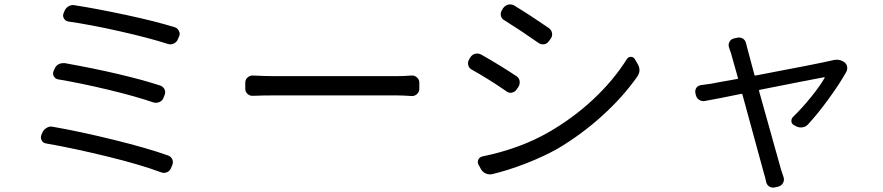

<svg xmlns="http://www.w3.org/2000/svg" viewBox="-20 -776 4040 878"><path d="M292 -677.7Q279.3 -679.7 272.5 -691.4Q265.6 -703.1 270.5 -714.8L274.4 -724.6Q280.3 -739.3 293 -747.1Q303.7 -752.9 314.5 -752.9Q318.4 -752.9 321.3 -752Q422.9 -736.3 557.1 -707.5Q691.4 -678.7 779.3 -651.4Q792 -647.5 797.9 -634.8Q801.8 -627.9 801.8 -621.1Q801.8 -615.2 798.8 -609.4L793 -595.7Q788.1 -583 774.4 -576.7Q760.7 -570.3 747.1 -575.2Q659.2 -603.5 526.4 -633.3Q393.6 -663.1 292 -677.7ZM246.1 -413.1Q233.4 -415 226.6 -426.3Q219.7 -437.5 224.6 -450.2L229.5 -460.9Q234.4 -474.6 248 -482.4Q257.8 -487.3 268.6 -487.3Q272.5 -487.3 276.4 -487.3Q546.9 -438.5 712.9 -384.8Q726.6 -379.9 732.4 -367.2Q738.3 -354.5 732.4 -340.8L727.5 -328.1Q721.7 -314.5 708.5 -309.1Q695.3 -303.7 681.6 -307.6Q599.6 -335.9 475.1 -365.7Q350.6 -395.5 246.1 -413.1ZM190.4 -120.1Q176.8 -122.1 170.9 -133.8Q167 -140.6 167 -147.5Q167 -152.3 168.9 -158.2L173.8 -169.9Q179.7 -183.6 193.4 -191.4Q203.1 -197.3 213.9 -197.3Q217.8 -197.3 221.7 -196.3Q344.7 -174.8 498 -137.2Q651.4 -99.6 750 -64.5Q762.7 -59.6 768.6 -45.9Q770.5 -40 770.5 -33.2Q770.5 -27.3 767.6 -20.5L761.7 -6.8Q755.9 6.8 743.2 11.7Q736.3 14.6 729.5 14.6Q722.7 14.6 715.8 11.7Q622.1 -23.4 470.2 -60.5Q318.4 -97.7 190.4 -120.1Z M1136.7 -337.9Q1123 -336.9 1112.3 -346.2Q1101.6 -355.5 1101.6 -370.1V-398.4Q1101.6 -412.1 1112.3 -421.9Q1122.1 -430.7 1134.8 -430.7Q1135.7 -430.7 1136.7 -430.7Q1192.4 -427.7 1241.2 -427.7H1789.1Q1826.2 -427.7 1862.3 -430.7Q1876 -431.6 1886.7 -421.9Q1897.5 -412.1 1897.5 -398.4V-370.1Q1897.5 -355.5 1886.7 -345.7Q1877 -336.9 1865.2 -336.9Q1863.3 -336.9 1862.3 -336.9Q1820.3 -339.8 1790 -339.8H1241.2Q1183.6 -339.8 1136.7 -337.9Z M2286.1 -683.6Q2273.4 -690.4 2270.5 -704.1Q2267.6 -717.8 2275.4 -729.5L2281.2 -739.3Q2290 -751 2303.7 -754.9Q2308.6 -755.9 2312.5 -755.9Q2322.3 -755.9 2331.1 -751Q2408.2 -704.1 2490.2 -647.5Q2502 -638.7 2504.4 -624.5Q2506.8 -610.4 2498 -598.6L2490.2 -587.9Q2482.4 -576.2 2468.8 -573.7Q2455.1 -571.3 2443.4 -579.1Q2364.3 -634.8 2286.1 -683.6ZM2230.5 20.5Q2225.6 21.5 2219.7 21.5Q2210.9 21.5 2202.1 17.6Q2187.5 11.7 2179.7 -2L2168 -23.4Q2162.1 -35.2 2167.5 -46.4Q2172.9 -57.6 2185.5 -60.5Q2356.4 -95.7 2486.3 -169.9Q2600.6 -235.4 2692.9 -321.8Q2785.2 -408.2 2846.7 -505.9Q2853.5 -516.6 2865.2 -516.1Q2877 -515.6 2882.8 -505.9L2895.5 -484.4Q2904.3 -469.7 2904.3 -455.1Q2904.3 -440.4 2893.6 -424.8Q2828.1 -332 2733.9 -246.6Q2639.6 -161.1 2529.3 -95.7Q2464.8 -59.6 2384.3 -28.3Q2303.7 2.9 2230.5 20.5ZM2136.7 -458Q2124 -464.8 2121.1 -478.5Q2120.1 -483.4 2120.1 -487.3Q2120.1 -496.1 2125 -503.9L2130.9 -513.7Q2138.7 -526.4 2153.3 -530.3Q2158.2 -531.2 2163.1 -531.2Q2171.9 -531.2 2180.7 -526.4Q2266.6 -477.5 2341.8 -427.7Q2353.5 -419.9 2356.4 -405.3Q2356.4 -401.4 2356.4 -398.4Q2356.4 -387.7 2350.6 -378.9L2342.8 -367.2Q2335 -355.5 2321.3 -352.5Q2318.4 -351.6 2314.5 -351.6Q2304.7 -351.6 2295.9 -358.4Q2213.9 -415 2136.7 -458Z M3786.1 -500Q3796.9 -502.9 3806.6 -502.9Q3825.2 -502.9 3839.8 -492.2Q3850.6 -485.4 3853.5 -472.7Q3854.5 -467.8 3854.5 -463.9Q3854.5 -456.1 3850.6 -448.2Q3819.3 -392.6 3770 -324.7Q3720.7 -256.8 3675.8 -208Q3666 -196.3 3650.4 -193.8Q3634.8 -191.4 3621.1 -198.2L3612.3 -203.1Q3600.6 -208 3599.1 -220.2Q3597.7 -232.4 3606.4 -241.2Q3647.5 -281.2 3688 -331.1Q3728.5 -380.9 3751 -419.9Q3751 -420.9 3750.5 -422.4Q3750 -423.8 3749 -422.9Q3679.7 -410.2 3454.1 -365.2Q3450.2 -364.3 3451.2 -359.4Q3541 -36.1 3551.8 0Q3556.6 15.6 3563.5 35.2Q3567.4 48.8 3560.5 61Q3553.7 73.2 3540 77.1L3522.5 81.1Q3518.6 82 3514.6 82Q3505.9 82 3498 77.1Q3486.3 69.3 3483.4 55.7Q3479.5 35.2 3473.6 17.6Q3470.7 4.9 3375 -343.8Q3374 -347.7 3369.1 -346.7Q3335.9 -339.8 3279.8 -328.6Q3223.6 -317.4 3205.1 -314.5Q3190.4 -311.5 3178.2 -318.8Q3166 -326.2 3162.1 -340.8L3160.2 -349.6Q3159.2 -353.5 3159.2 -357.4Q3159.2 -366.2 3164.1 -374Q3171.9 -384.8 3185.5 -386.7Q3202.1 -388.7 3234.4 -393.6Q3235.4 -394.5 3351.6 -415Q3356.4 -416 3354.5 -419.9Q3327.1 -516.6 3323.2 -531.2Q3318.4 -545.9 3313.5 -559.6Q3309.6 -572.3 3315.4 -584Q3321.3 -595.7 3334 -599.6L3351.6 -603.5Q3355.5 -604.5 3359.4 -604.5Q3369.1 -604.5 3377 -599.6Q3388.7 -591.8 3391.6 -578.1Q3394.5 -565.4 3399.4 -547.9L3429.7 -434.6Q3430.7 -429.7 3435.5 -430.7Q3728.5 -486.3 3777.3 -498Q3783.2 -499 3786.1 -500Z"/></svg>

Font: Gen Jyuu GothicL Regular
Style: Regular
Weight: 400
Designer: [Source Han Sans]
Ryoko NISHIZUKA  (kana & ideographs); Paul D. Hunt (Latin, Greek & Cyrillic); Wenlong ZHANG  (bopomofo
Version: Version 1.002.20150607